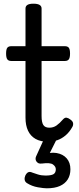

<svg xmlns="http://www.w3.org/2000/svg" viewBox="-20 -750 428 1039"><path d="M239 17Q199 17 172 1.5Q145 -14 131.5 -43Q118 -72 118 -113V-420H41Q26 -420 19.5 -429Q13 -438 13 -460Q13 -483 19.5 -491.5Q26 -500 41 -500H118V-704Q118 -717 128.5 -723.5Q139 -730 161 -730Q183 -730 194 -723.5Q205 -717 205 -704V-500H331Q346 -500 352.5 -491.5Q359 -483 359 -460Q359 -438 352.5 -429Q346 -420 331 -420H205V-122Q205 -88 214.5 -73.5Q224 -59 247 -59Q269 -59 286 -71Q303 -83 321 -104Q331 -115 341 -113Q351 -111 361 -103Q374 -94 375.5 -83.5Q377 -73 372 -64Q356 -35 334.5 -17Q313 1 289 9Q265 17 239 17ZM233 269Q217 269 185 263.5Q153 258 126 241Q115 234 113.5 222.5Q112 211 117 200Q124 186 133 182Q142 178 155 184Q166 188 185 194Q204 200 226 200Q257 200 269.5 192.5Q282 185 282 166Q282 151 266.5 140Q251 129 207 135Q196 136 190 134Q184 132 178 125Q173 118 172.5 111Q172 104 175 97L225 -13H295L236 105L206 89Q251 72 286 78Q321 84 341 107Q361 130 361 166Q361 198 346.5 221Q332 244 304 256.5Q276 269 233 269Z"/></svg>

Font: Playwrite HR Lijeva
Style: Regular
Weight: 400
Designer: Veronika Burian, José Scaglione
Foundry: TypeTogether
Version: Version 1.002